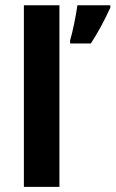

<svg xmlns="http://www.w3.org/2000/svg" viewBox="-20 -726 449 746"><path d="M210.9 0H72.8V-705.6H210.9ZM252.4 -569.3Q259.3 -591.3 268.1 -634Q276.9 -676.8 280.8 -705.6H408.7V-696.3Q372.1 -616.7 333 -557.1H252.4Z"/></svg>

Font: Bpm'online Open Sans
Style: Bold
Weight: 700
Foundry: Ascender Corporation
Version: Version 1.10